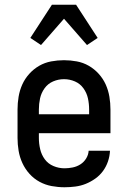

<svg xmlns="http://www.w3.org/2000/svg" viewBox="-20 -782 540 810"><path d="M252 8Q225 8 198 3Q171 -2 147 -15Q123 -28 104.5 -48.5Q86 -69 74.5 -94Q63 -119 58.5 -146Q54 -173 54 -200V-320Q54 -347 58.5 -374Q63 -401 74 -425.5Q85 -450 103.5 -470.5Q122 -491 145.5 -504.5Q169 -518 196 -523Q223 -528 250 -528Q277 -528 304 -523Q331 -518 354.5 -504.5Q378 -491 396.5 -470.5Q415 -450 426 -425.5Q437 -401 441.5 -374Q446 -347 446 -320V-220H144V-200Q144 -176 149.5 -152.5Q155 -129 169 -110Q183 -91 205.5 -81.5Q228 -72 252 -72Q269 -72 286.5 -75.5Q304 -79 319 -88.5Q334 -98 343.5 -113.5Q353 -129 354 -146H444Q443 -123 435.5 -101Q428 -79 414.5 -60.5Q401 -42 382 -28.5Q363 -15 342 -6.5Q321 2 298 5Q275 8 252 8ZM356 -300V-320Q356 -344 351 -367Q346 -390 332 -409.5Q318 -429 296 -438.5Q274 -448 250 -448Q226 -448 204 -438.5Q182 -429 168 -409.5Q154 -390 149 -367Q144 -344 144 -320V-300ZM153 -592 108 -622 199 -762H301L392 -622L347 -592L250 -703Z"/></svg>

Font: Iosevka SS10 Medium
Style: Regular
Weight: 500
Monospace: yes
Designer: Belleve Invis
Foundry: Belleve Invis
Version: Version 28.0.6; ttfautohint (v1.8.4)